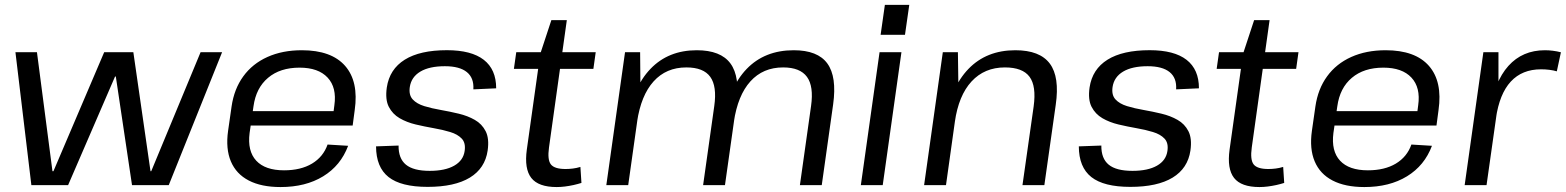

<svg xmlns="http://www.w3.org/2000/svg" viewBox="-20 -752 6361 780"><path d="M42.7 -540H130.1L193.1 -56.6H197.1L403.3 -540H521.7L591.4 -56.6H594.4L794.9 -540H882.3L665.6 0H516.3L450.5 -441.1H447.4L256.7 0H107.4Z M1119.8 7.9Q1041.7 7.9 990.6 -18.7Q939.5 -45.2 917.9 -96.4Q896.3 -147.6 906.6 -220.5L920.8 -319.5Q931.1 -390.7 968.4 -441.9Q1005.6 -493.1 1066.4 -520.5Q1127.2 -547.9 1206.1 -547.9Q1326.3 -547.9 1382 -484.4Q1437.7 -420.8 1421 -304.5L1412.7 -242.1H981.8L990 -300.6H1349.6L1332.3 -277.6L1338.4 -324.4Q1348.6 -396.4 1310.9 -436.8Q1273.2 -477.2 1197 -477.2Q1117.9 -477.2 1069 -435.9Q1020 -394.7 1009.8 -320.1L994 -211.9Q984.6 -138.4 1021 -99.2Q1057.3 -60.1 1133.9 -60.1Q1202.1 -60.1 1247.6 -87.4Q1293.1 -114.7 1310.8 -164.8L1394.3 -159.7Q1364.2 -79.3 1292.8 -35.7Q1221.5 7.9 1119.8 7.9Z M1717 7.2Q1609.2 7.2 1558.6 -32.7Q1507.9 -72.7 1507.7 -157.4L1599.2 -160.7Q1598.5 -108.2 1629.1 -83Q1659.7 -57.9 1725.6 -57.9Q1788.3 -57.9 1825.3 -79Q1862.3 -100.1 1867.7 -139Q1872.4 -171.4 1855.8 -188.9Q1839.3 -206.5 1808.8 -215.7Q1778.4 -225 1741.9 -231.3Q1705.3 -237.7 1668.9 -246.3Q1632.4 -255 1603.5 -271.8Q1574.7 -288.6 1559.5 -318.1Q1544.4 -347.5 1551.4 -396.7Q1562.5 -470.9 1624.3 -509.5Q1686.1 -548.1 1795.6 -548.1Q1895.1 -548.1 1945.4 -509Q1995.8 -469.8 1995.7 -393.2L1903 -389Q1906 -435.3 1876.6 -459.1Q1847.2 -483 1787.3 -483Q1724.2 -483 1687.6 -461.1Q1651 -439.2 1644.8 -398.5Q1640.1 -366.1 1656.6 -348.2Q1673.1 -330.3 1703.6 -320.9Q1734 -311.6 1770.6 -305.3Q1807.1 -298.9 1843.5 -290.2Q1879.9 -281.5 1908.8 -265Q1937.8 -248.6 1952.9 -219.1Q1968.1 -189.6 1961.1 -140.5Q1950.6 -68.1 1888.7 -30.4Q1826.8 7.2 1717 7.2Z M2241.6 7.9Q2167.4 7.9 2138.4 -29.1Q2109.4 -66.1 2120.2 -144.3L2174.9 -533.6L2219.9 -670.2H2282.7L2210.3 -152.9Q2203.3 -103 2217.9 -84.2Q2232.6 -65.4 2277.5 -65.4Q2292 -65.4 2307.2 -67.3Q2322.3 -69.1 2337.9 -73.9L2342.1 -8.9Q2327.4 -4.2 2310 -0.3Q2292.6 3.5 2275.2 5.7Q2257.8 7.9 2241.6 7.9ZM2077.3 -540H2400.1L2390.6 -472.2H2067.7Z M3274.9 -321.2Q3286.3 -401.4 3258.3 -439.7Q3230.3 -478.1 3161.5 -478.1Q3079.7 -478.1 3028.5 -421.4Q2977.3 -364.8 2961.2 -256.7L2911.3 -186.7L2920.4 -253.2Q2940 -395.7 3013.2 -471.8Q3086.4 -547.9 3204.6 -547.9Q3302 -547.9 3341.1 -494.1Q3380.3 -440.3 3364.6 -327.7L3318.4 0H3229.6ZM2519.2 -540H2580.5L2582.1 -354.9L2532.1 0H2443.2ZM2881.7 -321.2Q2893.1 -401.4 2865.5 -439.7Q2838 -478.1 2768.3 -478.1Q2686.5 -478.1 2635.3 -421.4Q2584.1 -364.8 2568 -256.7L2518.1 -186.7L2528.3 -253.2Q2550 -397 2622.7 -472.4Q2695.3 -547.9 2810.6 -547.9Q2908 -547.9 2947.5 -494.1Q2987.1 -440.3 2971.5 -327.7L2925.2 0H2836.4Z M3642.1 -540 3566.1 0H3477.2L3553.2 -540ZM3673.9 -732.3 3656.5 -610.6H3557.5L3574.8 -732.3Z M4179.2 -319.5Q4190.6 -402.4 4162.4 -440.2Q4134.3 -478.1 4062.4 -478.1Q3979.5 -478.1 3926.9 -421.1Q3874.3 -364.1 3859 -256.7L3809.1 -186.7L3819.3 -253.2Q3841 -396 3914.2 -471.9Q3987.4 -547.9 4104.8 -547.9Q4204.3 -547.9 4244.8 -493.7Q4285.4 -439.5 4268.9 -326L4222.7 0H4133.8ZM3810.2 -540H3871.5L3874 -363.4L3823.1 0H3734.2Z M4572 7.2Q4464.2 7.2 4413.6 -32.7Q4362.9 -72.7 4362.7 -157.4L4454.2 -160.7Q4453.5 -108.2 4484.1 -83Q4514.7 -57.9 4580.6 -57.9Q4643.3 -57.9 4680.3 -79Q4717.3 -100.1 4722.7 -139Q4727.4 -171.4 4710.8 -188.9Q4694.3 -206.5 4663.8 -215.7Q4633.4 -225 4596.9 -231.3Q4560.3 -237.7 4523.9 -246.3Q4487.4 -255 4458.5 -271.8Q4429.7 -288.6 4414.5 -318.1Q4399.4 -347.5 4406.4 -396.7Q4417.5 -470.9 4479.3 -509.5Q4541.1 -548.1 4650.6 -548.1Q4750.1 -548.1 4800.4 -509Q4850.8 -469.8 4850.7 -393.2L4758 -389Q4761 -435.3 4731.6 -459.1Q4702.2 -483 4642.3 -483Q4579.2 -483 4542.6 -461.1Q4506 -439.2 4499.8 -398.5Q4495.1 -366.1 4511.6 -348.2Q4528.1 -330.3 4558.6 -320.9Q4589 -311.6 4625.6 -305.3Q4662.1 -298.9 4698.5 -290.2Q4734.9 -281.5 4763.8 -265Q4792.8 -248.6 4807.9 -219.1Q4823.1 -189.6 4816.1 -140.5Q4805.6 -68.1 4743.7 -30.4Q4681.8 7.2 4572 7.2Z M5096.6 7.9Q5022.4 7.9 4993.4 -29.1Q4964.4 -66.1 4975.2 -144.3L5029.9 -533.6L5074.9 -670.2H5137.7L5065.3 -152.9Q5058.3 -103 5072.9 -84.2Q5087.6 -65.4 5132.5 -65.4Q5147 -65.4 5162.2 -67.3Q5177.3 -69.1 5192.9 -73.9L5197.1 -8.9Q5182.4 -4.2 5165 -0.3Q5147.6 3.5 5130.2 5.7Q5112.8 7.9 5096.6 7.9ZM4932.3 -540H5255.1L5245.6 -472.2H4922.7Z M5522.8 7.9Q5444.7 7.9 5393.6 -18.7Q5342.5 -45.2 5320.9 -96.4Q5299.3 -147.6 5309.6 -220.5L5323.8 -319.5Q5334.1 -390.7 5371.4 -441.9Q5408.6 -493.1 5469.4 -520.5Q5530.2 -547.9 5609.1 -547.9Q5729.3 -547.9 5785 -484.4Q5840.7 -420.8 5824 -304.5L5815.7 -242.1H5384.8L5393 -300.6H5752.6L5735.3 -277.6L5741.4 -324.4Q5751.6 -396.4 5713.9 -436.8Q5676.2 -477.2 5600 -477.2Q5520.9 -477.2 5472 -435.9Q5423 -394.7 5412.8 -320.1L5397 -211.9Q5387.6 -138.4 5424 -99.2Q5460.3 -60.1 5536.9 -60.1Q5605.1 -60.1 5650.6 -87.4Q5696.1 -114.7 5713.8 -164.8L5797.3 -159.7Q5767.2 -79.3 5695.8 -35.7Q5624.5 7.9 5522.8 7.9Z M6006.2 -540H6067.5L6067.5 -341.6L6019.1 0H5930.2ZM6032.9 -297Q6050.5 -420.5 6107.8 -484.2Q6165 -547.9 6256.4 -547.9Q6272.6 -547.9 6288.8 -545.8Q6305 -543.8 6321.2 -539.6L6304.6 -462.2Q6276.6 -470.4 6240.4 -470.4Q6163.7 -470.4 6117.6 -420.6Q6071.5 -370.8 6057.1 -270.7Z"/></svg>

Font: Pathway Extreme 8pt Thin
Style: Italic
Weight: 100
Italic angle: -8°
Designer: Eduardo Rodriguez Tunni
Foundry: Eduardo Rodriguez Tunni
Version: Version 1.000